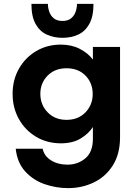

<svg xmlns="http://www.w3.org/2000/svg" viewBox="-20 -738 676 990"><path d="M331 232Q269 232 210 211.5Q151 191 110 146Q69 101 61 29H200Q208 67 243.5 89Q279 111 328 111Q381 111 420 78.5Q459 46 459 -23V-83Q437 -49 396 -24Q355 1 294 1Q223 1 166.5 -32.5Q110 -66 77.5 -124Q45 -182 45 -254Q45 -326 77.5 -383.5Q110 -441 166.5 -474.5Q223 -508 294 -508Q349 -508 391.5 -486Q434 -464 459 -431V-496H599V-31Q599 56 562 114.5Q525 173 464 202.5Q403 232 331 232ZM323 -120Q384 -120 421 -159Q458 -198 458 -253Q458 -310 421 -348Q384 -386 323 -386Q263 -386 225.5 -348Q188 -310 188 -254Q188 -198 225.5 -159Q263 -120 323 -120ZM302 -543Q258 -543 221.5 -559.5Q185 -576 163.5 -614.5Q142 -653 142 -718H227Q227 -698 234 -677.5Q241 -657 257.5 -643.5Q274 -630 302 -630Q330 -630 346.5 -643.5Q363 -657 370 -677.5Q377 -698 377 -718H462Q462 -653 440.5 -614.5Q419 -576 383 -559.5Q347 -543 302 -543Z"/></svg>

Font: Host Grotesk Black
Style: Regular
Weight: 900
Designer: Doğukan Karapınar based on Poppins by Indian Type Foundry, Jonny Pinhorn
Foundry: Element Type
Version: Version 1.000; ttfautohint (v1.8.4.7-5d5b);gftools[0.9.33]